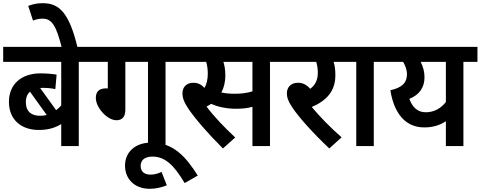

<svg xmlns="http://www.w3.org/2000/svg" viewBox="-20 -916 3014 1204"><path d="M562 -528V-622H0V-528H364V-255C354 -244 344 -234 332 -225L232 -364C238 -365 245 -365 251 -365C279 -365 306 -362 327 -357L335 -448C314 -452 272 -456 234 -456C114 -456 36 -388 36 -277C36 -165 114 -101 223 -101C284 -101 326 -115 364 -138V0H474V-528ZM142 -277C142 -304 151 -326 168 -341L273 -195C261 -192 247 -190 232 -190C180 -190 142 -213 142 -277Z M368 -615H467C413 -842 348 -896 248 -896C214 -896 185 -890 157 -879L187 -787C204 -794 224 -799 248 -799C307 -799 334 -750 368 -615Z M766 -528H908V0H1018V-528H1107V-622H549V-528H656V-361L646 -362C595 -362 581 -335 581 -302C581 -240 653 -162 710 -162C747 -162 766 -184 766 -229Z M1026 246 993 162C972 172 950 179 924 179C891 179 862 165 862 124C862 86 890 66 937 66C1017 66 1073 123 1138 232L1220 185C1148 70 1068 -22 930 -22C827 -22 764 38 764 123C764 205 822 268 920 268C955 268 992 260 1026 246Z M1673 -528H1762V-622H1093V-528H1273C1279 -507 1283 -482 1283 -455C1283 -421 1277 -390 1262 -365C1243 -386 1221 -397 1193 -397C1143 -397 1124 -363 1124 -331C1124 -306 1132 -278 1160 -236C1205 -170 1280 -83 1378 15L1455 -54C1389 -115 1322 -185 1275 -248C1285 -253 1295 -258 1304 -265C1342 -247 1398 -234 1460 -234C1498 -234 1530 -237 1563 -246V0H1673ZM1449 -328C1420 -328 1393 -331 1368 -336C1383 -363 1393 -399 1393 -444C1393 -478 1388 -506 1381 -528H1563V-343C1525 -332 1493 -328 1449 -328Z M2122 -55C2053 -115 1983 -187 1935 -245C2026 -284 2083 -343 2083 -444C2083 -480 2079 -507 2072 -528H2153V-622H1748V-528H1963C1969 -509 1973 -485 1973 -460C1973 -416 1958 -383 1925 -359C1904 -384 1879 -397 1849 -397C1798 -397 1779 -363 1779 -331C1779 -307 1786 -282 1813 -242C1854 -181 1940 -84 2045 15Z M2324 -528H2413V-622H2139V-528H2214V0H2324Z M2974 -622H2399V-528H2508C2521 -506 2532 -479 2532 -451C2532 -395 2499 -366 2428 -350C2450 -210 2519 -117 2640 -117C2696 -117 2739 -131 2776 -156V0H2886V-528H2974ZM2547 -296C2608 -321 2642 -365 2642 -432C2642 -467 2633 -498 2618 -528H2776V-276C2744 -236 2702 -212 2650 -212C2599 -212 2567 -242 2547 -296Z"/></svg>

Font: Noto Sans Devanagari UI SemiCondensed SemiBold
Style: Regular
Weight: 600
Width: 4
Designer: Jelle Bosma - Monotype Design Team
Foundry: Monotype Imaging Inc.
Version: Version 2.004